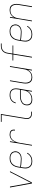

<svg xmlns="http://www.w3.org/2000/svg" viewBox="1858 -2634 783 4540"><g transform="rotate(-90 2250.0 -363.5)"><path d="M182 0 87 -520H109L172 -173Q179 -137 185.5 -100Q192 -63 198 -26Q216 -63 235 -100Q254 -137 273 -173L451 -520H472L205 0Z M710 8Q681 8 654 2.5Q627 -3 604.5 -17.5Q582 -32 567 -54Q552 -76 544.5 -102Q537 -128 537.5 -156.5Q538 -185 543 -213L563 -333Q567 -359 575.5 -384Q584 -409 598 -432.5Q612 -456 632.5 -475Q653 -494 677.5 -506.5Q702 -519 728 -523.5Q754 -528 780 -528Q803 -528 825.5 -524.5Q848 -521 867.5 -512Q887 -503 903 -488.5Q919 -474 928.5 -454.5Q938 -435 941.5 -413Q945 -391 941 -368Q937 -341 920.5 -315.5Q904 -290 879.5 -274Q855 -258 827 -251.5Q799 -245 771 -245Q746 -245 720.5 -247Q695 -249 670 -250Q645 -251 620 -254Q595 -257 571 -264L562 -210Q558 -185 557.5 -159.5Q557 -134 563 -110.5Q569 -87 582.5 -67Q596 -47 615.5 -34Q635 -21 659.5 -15.5Q684 -10 710 -10Q736 -10 763 -16Q790 -22 814.5 -36Q839 -50 859 -71Q879 -92 892 -117L908 -108Q894 -82 872 -59Q850 -36 823.5 -20.5Q797 -5 767.5 1.5Q738 8 710 8ZM774 -262Q798 -262 822.5 -268Q847 -274 868 -288.5Q889 -303 903.5 -325Q918 -347 922 -370Q925 -391 922 -410.5Q919 -430 910.5 -446.5Q902 -463 888 -476Q874 -489 856.5 -496.5Q839 -504 819.5 -507Q800 -510 780 -510Q756 -510 732.5 -505.5Q709 -501 686.5 -489.5Q664 -478 645.5 -460.5Q627 -443 614 -421.5Q601 -400 593.5 -377Q586 -354 582 -330L574 -282Q597 -275 622 -272Q647 -269 672.5 -268Q698 -267 723 -264.5Q748 -262 774 -262Z M1076 0 1162 -520H1181L1161 -397Q1173 -424 1190 -448.5Q1207 -473 1230.5 -491.5Q1254 -510 1282 -519Q1310 -528 1337 -528Q1364 -528 1389.5 -521.5Q1415 -515 1432 -497.5Q1449 -480 1453.5 -454Q1458 -428 1453 -401H1433Q1437 -424 1433.5 -446.5Q1430 -469 1415.5 -484Q1401 -499 1379 -504.5Q1357 -510 1334 -510Q1309 -510 1283 -501.5Q1257 -493 1235.5 -476Q1214 -459 1198.5 -436.5Q1183 -414 1172 -389.5Q1161 -365 1154 -339.5Q1147 -314 1143 -289L1095 0Z M1840 0Q1819 0 1799 -3.5Q1779 -7 1761.5 -16.5Q1744 -26 1731.5 -41Q1719 -56 1712.5 -74.5Q1706 -93 1706 -114Q1706 -135 1710 -156L1803 -717H1639V-735H1825L1729 -153Q1726 -135 1726 -117Q1726 -99 1731 -83Q1736 -67 1747 -53.5Q1758 -40 1772.5 -32Q1787 -24 1804.5 -21Q1822 -18 1840 -18H1880V0Z M2165 8Q2133 8 2103.5 -1Q2074 -10 2055.5 -32Q2037 -54 2032 -84.5Q2027 -115 2032 -146Q2036 -170 2047 -192.5Q2058 -215 2077 -231Q2096 -247 2119 -257.5Q2142 -268 2165 -273.5Q2188 -279 2211.5 -281Q2235 -283 2258 -283H2399L2407 -334Q2411 -357 2411.5 -379.5Q2412 -402 2406.5 -422.5Q2401 -443 2389 -460.5Q2377 -478 2359 -489.5Q2341 -501 2319.5 -505.5Q2298 -510 2275 -510Q2247 -510 2218 -504Q2189 -498 2163 -481Q2137 -464 2119.5 -438Q2102 -412 2097 -384H2077Q2081 -405 2091 -425.5Q2101 -446 2116 -463.5Q2131 -481 2150 -494Q2169 -507 2190 -514.5Q2211 -522 2232.5 -525Q2254 -528 2275 -528Q2301 -528 2325.5 -523Q2350 -518 2370 -505.5Q2390 -493 2404 -473.5Q2418 -454 2424.5 -431Q2431 -408 2431 -382.5Q2431 -357 2427 -331L2372 0H2352L2370 -108Q2355 -81 2332.5 -57.5Q2310 -34 2282 -19Q2254 -4 2224 2Q2194 8 2165 8ZM2171 -10Q2195 -10 2220 -14.5Q2245 -19 2269 -30.5Q2293 -42 2313.5 -59.5Q2334 -77 2348.5 -99Q2363 -121 2371.5 -145Q2380 -169 2384 -194L2396 -265H2258Q2238 -265 2216.5 -263.5Q2195 -262 2174 -257Q2153 -252 2132 -243.5Q2111 -235 2093.5 -221Q2076 -207 2065.5 -187Q2055 -167 2051 -146Q2047 -118 2052 -91Q2057 -64 2074 -44.5Q2091 -25 2117 -17.5Q2143 -10 2171 -10Z M2691 8Q2664 8 2639 1.5Q2614 -5 2595 -21Q2576 -37 2564.5 -60Q2553 -83 2548.5 -108Q2544 -133 2545.5 -159.5Q2547 -186 2551 -213L2602 -520H2621L2570 -210Q2566 -186 2565 -162Q2564 -138 2568 -115Q2572 -92 2582.5 -71.5Q2593 -51 2610 -36.5Q2627 -22 2650 -16Q2673 -10 2697 -10Q2719 -10 2742.5 -15Q2766 -20 2787 -32Q2808 -44 2825 -62Q2842 -80 2854 -100.5Q2866 -121 2873 -143.5Q2880 -166 2883 -189L2938 -520H2958L2872 0H2852L2869 -100Q2856 -75 2837 -54Q2818 -33 2794 -18.5Q2770 -4 2743.5 2Q2717 8 2691 8Z M3158 0 3231 -442H3090V-460H3234L3254 -580Q3257 -601 3264 -621.5Q3271 -642 3283.5 -661Q3296 -680 3313.5 -695Q3331 -710 3351 -719Q3371 -728 3392 -731.5Q3413 -735 3434 -735H3493V-717H3434Q3416 -717 3396.5 -714Q3377 -711 3359 -702.5Q3341 -694 3325.5 -680.5Q3310 -667 3299 -650Q3288 -633 3282 -614.5Q3276 -596 3273 -577L3254 -459H3446V-442H3251L3178 0Z M3710 8Q3681 8 3654 2.5Q3627 -3 3604.5 -17.5Q3582 -32 3567 -54Q3552 -76 3544.5 -102Q3537 -128 3537.5 -156.5Q3538 -185 3543 -213L3563 -333Q3567 -359 3575.5 -384Q3584 -409 3598 -432.5Q3612 -456 3632.5 -475Q3653 -494 3677.5 -506.5Q3702 -519 3728 -523.5Q3754 -528 3780 -528Q3803 -528 3825.5 -524.5Q3848 -521 3867.5 -512Q3887 -503 3903 -488.5Q3919 -474 3928.5 -454.5Q3938 -435 3941.5 -413Q3945 -391 3941 -368Q3937 -341 3920.5 -315.5Q3904 -290 3879.5 -274Q3855 -258 3827 -251.5Q3799 -245 3771 -245Q3746 -245 3720.5 -247Q3695 -249 3670 -250Q3645 -251 3620 -254Q3595 -257 3571 -264L3562 -210Q3558 -185 3557.5 -159.5Q3557 -134 3563 -110.5Q3569 -87 3582.5 -67Q3596 -47 3615.5 -34Q3635 -21 3659.5 -15.5Q3684 -10 3710 -10Q3736 -10 3763 -16Q3790 -22 3814.5 -36Q3839 -50 3859 -71Q3879 -92 3892 -117L3908 -108Q3894 -82 3872 -59Q3850 -36 3823.5 -20.5Q3797 -5 3767.5 1.5Q3738 8 3710 8ZM3774 -262Q3798 -262 3822.5 -268Q3847 -274 3868 -288.5Q3889 -303 3903.5 -325Q3918 -347 3922 -370Q3925 -391 3922 -410.5Q3919 -430 3910.5 -446.5Q3902 -463 3888 -476Q3874 -489 3856.5 -496.5Q3839 -504 3819.5 -507Q3800 -510 3780 -510Q3756 -510 3732.5 -505.5Q3709 -501 3686.5 -489.5Q3664 -478 3645.5 -460.5Q3627 -443 3614 -421.5Q3601 -400 3593.5 -377Q3586 -354 3582 -330L3574 -282Q3597 -275 3622 -272Q3647 -269 3672.5 -268Q3698 -267 3723 -264.5Q3748 -262 3774 -262Z M4016 0 4102 -520H4121L4105 -420Q4118 -445 4137 -466Q4156 -487 4180 -501.5Q4204 -516 4230.5 -522Q4257 -528 4283 -528Q4309 -528 4334.5 -521.5Q4360 -515 4379 -499Q4398 -483 4409 -460Q4420 -437 4424.5 -412Q4429 -387 4428 -360.5Q4427 -334 4422 -307L4372 0H4352L4403 -310Q4407 -334 4408.5 -358Q4410 -382 4405.5 -405Q4401 -428 4391 -448.5Q4381 -469 4363.5 -483.5Q4346 -498 4323.5 -504Q4301 -510 4277 -510Q4254 -510 4231 -505Q4208 -500 4187 -488Q4166 -476 4149 -458Q4132 -440 4120 -419.5Q4108 -399 4101 -376.5Q4094 -354 4090 -331L4035 0Z"/></g></svg>

Font: Iosevka SS04 Thin
Style: Italic
Weight: 100
Italic angle: -9°
Monospace: yes
Designer: Belleve Invis
Foundry: Belleve Invis
Version: Version 19.0.0; ttfautohint (v1.8.4)